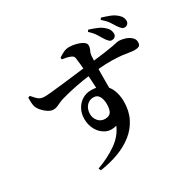

<svg xmlns="http://www.w3.org/2000/svg" viewBox="-197 -1071 1394 1374"><g transform="rotate(-30 500.0 -384.0)"><path d="M745.8 -715.1Q732.7 -736.3 718.1 -760.6Q703.5 -785 670.6 -815.2L680.5 -828.3Q716.9 -816.7 746.8 -804Q776.6 -791.3 798.4 -770.4Q814.8 -755.4 820.7 -740.9Q826.7 -726.4 826.7 -711.6Q826.7 -696.7 816.7 -687.2Q806.6 -677.7 790.3 -677.7Q777.9 -677.7 767.7 -687.6Q757.4 -697.5 745.8 -715.1ZM870.3 -747.1Q858.4 -766.4 842.8 -790.3Q827.1 -814.2 793 -844.1L802.6 -857.3Q841.7 -845.5 870.7 -833.9Q899.6 -822.4 922.5 -801.5Q938.8 -786.7 944.4 -773.4Q950 -760.1 950 -745.4Q950 -730.7 940 -720.9Q930 -711 915.1 -711Q902.9 -711 892.6 -720.3Q882.2 -729.6 870.3 -747.1ZM65.5 -620.5 80.7 -627.1Q98.5 -607 110.9 -594Q123.3 -581.1 136.3 -575.2Q149.3 -569.3 166.3 -568.6Q182.4 -567.8 220.6 -571.5Q258.8 -575.1 308.9 -580.8Q359 -586.4 410.4 -592.7Q461.7 -598.9 505.6 -604.2Q549.6 -609.5 574.4 -611.7Q654.1 -620.7 701.3 -627.5Q748.4 -634.3 773.4 -639.1Q798.4 -644 808.8 -646.6Q819.3 -649.1 825.3 -649.1Q852.5 -649.1 880.1 -640.1Q907.6 -631.1 926.5 -614.1Q945.3 -597.1 945.3 -573.8Q945.3 -548.8 931.7 -541.8Q918.1 -534.9 895.4 -534.9Q878.8 -534.9 855.8 -539Q832.8 -543.1 799.1 -547.1Q765.3 -551.2 715.2 -552.2Q665.1 -553.2 593.1 -546.6Q525.4 -541.2 465.7 -531.1Q406.1 -521 359.5 -510.5Q313 -500 282.6 -491Q259.1 -484.5 242.3 -476.1Q225.5 -467.7 211.5 -462Q197.6 -456.3 179.8 -456.3Q160.4 -456.3 137.1 -470.9Q113.7 -485.6 95.3 -507.3Q77 -529 71 -548.8Q66.7 -565.6 66 -585Q65.3 -604.4 65.5 -620.5ZM410.2 -738.5 408.6 -752.8Q426.5 -765.8 450 -777.4Q473.5 -789 498.6 -789Q527.2 -789 556.9 -781.1Q586.6 -773.3 606.9 -760.2Q627.3 -747 627.3 -730.2Q627.3 -709.8 618.4 -692.9Q609.4 -676 607.7 -657.5Q605.9 -639.5 604.7 -600.7Q603.5 -561.9 602.9 -512.7Q602.3 -463.5 602.4 -414.1Q602.6 -364.7 603.6 -326.5L523 -404.4Q523 -415.8 521.7 -442Q520.5 -468.2 518.4 -502.1Q516.3 -536 513.9 -571.7Q511.4 -607.5 508.4 -639Q505.5 -670.6 502.3 -690.9Q500.6 -704 495.7 -710.3Q490.8 -716.5 478.8 -721.7Q466.6 -727.3 448.8 -731.5Q431 -735.6 410.2 -738.5ZM480 -442.9Q540.8 -442.9 576.7 -416.7Q612.7 -390.5 628.6 -348.1Q644.6 -305.8 644.6 -256Q644.6 -178.6 614.9 -119.2Q585.2 -59.9 532.2 -17.6Q479.2 24.7 408.4 51Q337.7 77.4 255.8 88.9L247.4 70Q339.1 37.2 410.3 -12.2Q481.5 -61.6 510.7 -132.2Q460.5 -117.9 421.3 -137.2Q382.1 -156.5 359.3 -197.1Q336.5 -237.6 336.5 -287.9Q336.5 -332.1 355.4 -367.1Q374.3 -402.1 406.7 -422.5Q439 -442.9 480 -442.9ZM466.5 -214.2Q502.3 -214.2 516.1 -235.7Q530 -257.2 530 -300.5Q530 -338.2 515.7 -364.1Q501.4 -390.1 469.4 -390.1Q434 -390.1 411.7 -363.9Q389.3 -337.6 389.3 -298.2Q389.3 -264.6 410.9 -239.4Q432.5 -214.2 466.5 -214.2Z"/></g></svg>

Font: Noto Serif JP
Style: Regular
Weight: 200
Designer: Ryoko NISHIZUKA 西塚涼子 (kana & ideographs); Frank Grießhammer (Latin, Greek & Cyrillic); Wenlong ZHANG 张文龙 (bopomofo); San
Foundry: Adobe
Version: Version 2.001;hotconv 1.1.0;makeotfexe 2.6.0